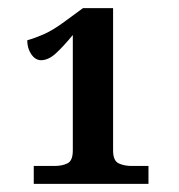

<svg xmlns="http://www.w3.org/2000/svg" viewBox="-20 -839 440 472"><path d="M63 -387V-431H114Q133 -431 146 -437.5Q159 -444 159 -469V-753Q136 -725 117.5 -708Q99 -691 81 -691Q67 -691 57 -705.5Q47 -720 47 -740Q65 -745 87 -754.5Q109 -764 139 -786L184 -819H258V-469Q258 -444 271.5 -437.5Q285 -431 304 -431H345V-387Z"/></svg>

Font: Noto Serif
Style: Bold
Weight: 700
Designer: Monotype Design Team
Foundry: Monotype Imaging Inc.
Version: Version 2.014